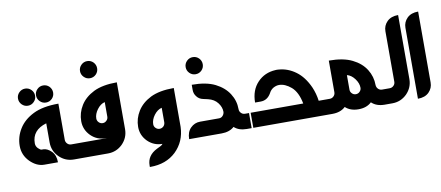

<svg xmlns="http://www.w3.org/2000/svg" viewBox="-83 -1167 3867 1684"><g transform="rotate(-10 1851.0 -325.0)"><path d="M250 -610.4Q250 -579.1 227.5 -556.6Q205.1 -534.2 173.8 -534.2Q142.6 -534.2 120.1 -556.6Q97.7 -579.1 97.7 -610.4Q97.7 -641.6 120.1 -664.1Q142.6 -686.5 173.8 -686.5Q205.1 -686.5 227.5 -664.1Q250 -641.6 250 -610.4ZM410.6 -610.4Q410.6 -579.1 388.7 -556.6Q366.2 -534.2 334.5 -534.2Q303.2 -534.2 280.8 -556.6Q258.3 -579.1 258.3 -610.4Q258.3 -641.6 280.8 -664.1Q303.2 -686.5 334.5 -686.5Q366.2 -686.5 388.7 -664.1Q410.6 -641.1 410.6 -610.4ZM240.2 -134.3Q275.4 -133.3 310.5 -99.1Q346.2 -64 346.2 0H225.1Q157.2 0 98.6 -58.6Q40.5 -117.7 40.5 -199.2Q40.5 -280.3 84.5 -350.6Q127.4 -420.4 213.9 -463.4Q299.3 -505.9 439 -505.9V-184.1Q439 -163.6 453.6 -148.9Q467.3 -134.3 488.8 -134.3H543V0H488.8Q413.1 0 358.4 -53.7Q304.2 -107.9 304.2 -184.1V-354.5Q174.8 -316.4 174.8 -199.2Q174.8 -172.4 193.8 -153.3Q212.9 -134.3 225.1 -134.3Z M827.6 -753.4Q827.6 -722.2 805.7 -699.7Q783.2 -677.2 751.5 -677.2Q720.2 -677.2 697.8 -699.7Q675.3 -722.2 675.3 -753.4Q675.3 -784.7 697.8 -807.1Q720.2 -829.6 751.5 -829.6Q783.2 -829.6 805.7 -807.1Q827.6 -784.2 827.6 -753.4ZM841.8 -448.7Q803.2 -439.5 773.4 -399.4Q743.7 -359.4 743.7 -319.3Q743.7 -299.3 758.3 -284.7Q772.9 -270 793 -270Q813 -270 827.1 -284.7Q841.8 -298.3 841.8 -319.3ZM827.6 -148.9Q829.1 -150.4 829.6 -150.4Q830.1 -150.4 830.1 -149.4Q830.1 -146.5 825.7 -135.7H793Q716.8 -135.7 663.1 -189.5Q609.4 -244.1 609.4 -319.3Q609.4 -393.6 649.9 -458.5Q689.9 -522.5 768.6 -562Q848.1 -601.1 976.1 -601.1V-184.1Q976.1 -108.4 922.4 -53.7Q867.7 0 792 0H488.8V-134.3H792Q813 -134.3 827.6 -148.9Z M1226.6 -183.1Q1226.6 -162.6 1241.2 -148.9Q1255.9 -134.3 1275.9 -134.3Q1295.4 -134.3 1310.5 -148.4Q1324.2 -162.1 1325.2 -183.1V-313Q1286.6 -303.7 1256.3 -263.7Q1226.6 -223.6 1226.6 -183.1ZM1092.3 -183.1Q1092.3 -257.3 1132.8 -322.3Q1153.3 -355 1182.6 -380.6Q1211.9 -406.2 1251.5 -426.3Q1331.1 -465.3 1459.5 -465.3V-119.1Q1455.1 11.2 1366.2 97.2Q1278.3 180.7 1137.7 180.7H1132.8V166Q1132.8 78.6 1222.2 33.7Q1266.6 14.6 1274.9 2.4L1275.9 0Q1200.7 0 1146 -53.7Q1092.3 -108.4 1092.3 -183.1Z M1746.1 -627Q1746.1 -595.7 1724.1 -573.2Q1701.7 -550.8 1669.9 -550.8Q1638.7 -550.8 1616.2 -573.2Q1593.8 -595.7 1593.8 -627Q1593.8 -658.2 1616.2 -680.7Q1638.7 -703.1 1669.9 -703.1Q1701.7 -703.1 1724.1 -680.7Q1746.1 -657.7 1746.1 -627ZM2071.3 -134.3V0H2027.8Q1957.5 0 1916.5 -38.1Q1874 0 1804.2 0H1514.6Q1514.6 -63 1550.3 -98.6Q1585.9 -134.3 1635.7 -134.3H1804.2Q1824.2 -134.3 1837.4 -148.9Q1851.1 -163.6 1852.5 -183.6Q1852.5 -226.1 1822.8 -264.6Q1793.5 -303.2 1737.8 -316.4L1696.3 -325.7Q1660.6 -333 1640.6 -359.9Q1619.6 -385.7 1619.6 -419.4V-465.8Q1748 -465.8 1826.7 -426.3Q1905.3 -386.7 1945.8 -323.2Q1986.8 -259.3 1986.8 -184.6Q1986.8 -162.6 2001.5 -148.9Q2015.1 -134.3 2037.1 -134.3Z M2554.2 -134.3Q2534.7 -237.3 2480.5 -284.7Q2425.8 -331.1 2373 -331.1Q2347.7 -331.1 2321.8 -316.9Q2296.4 -301.8 2282.7 -273.9Q2249.5 -215.8 2189.9 -215.8H2139.6Q2140.1 -326.2 2204.6 -393.6Q2267.6 -460 2365.2 -465.3H2366.7Q2367.7 -465.8 2372.6 -465.8Q2377.9 -465.8 2383.1 -465.6Q2388.2 -465.3 2393.6 -464.8Q2474.6 -459 2544.4 -407.7Q2613.3 -357.4 2657.7 -258.8Q2683.1 -200.2 2691.9 -134.3H2754.4V0H2085.9V-134.3Z M2974.6 -183.6Q2974.6 -162.6 2989.3 -148.9Q3002.9 -134.3 3023.9 -134.3Q3043.9 -134.3 3058.1 -148.9Q3072.8 -163.6 3072.8 -183.6Q3072.8 -223.6 3043 -263.7Q3013.2 -303.7 2974.6 -313ZM3023.9 0Q2951.2 0 2907.2 -41Q2863.3 0 2790.5 0H2715.8V-134.3H2790.5Q2811.5 -134.3 2825.7 -148.9Q2840.3 -163.6 2840.3 -184.1V-465.8Q2968.8 -465.8 3047.9 -426.3Q3126.5 -387.7 3167 -322.8Q3207 -258.8 3207 -183.6Q3208 -162.6 3222.2 -148.4Q3236.3 -134.3 3256.8 -134.3H3281.2V0H3256.8Q3183.1 0 3140.1 -41.5Q3096.7 0 3023.9 0Z M3508.3 -184.1Q3508.3 -108.4 3454.6 -53.7Q3399.9 0 3324.2 0H3248V-134.3H3324.2Q3345.2 -134.3 3359.4 -148.9Q3374 -162.6 3374 -184.1V-632.8Q3374 -683.1 3409.7 -718.8Q3445.3 -753.9 3508.3 -753.9Z M3686.5 -121.6Q3686.5 -71.8 3651.4 -36.1Q3615.7 -0.5 3552.2 -0.5V-632.3Q3552.2 -682.6 3587.9 -718.3Q3623.5 -753.4 3686.5 -753.4Z"/></g></svg>

Font: DimaKhabar
Style: Bold
Weight: 700
Width: 6
Designer: R.Balvardi
Foundry: Dima Software Group
Version: Version 1.00;November 30, 2018;FontCreator 11.5.0.2427 64-bi